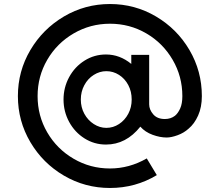

<svg xmlns="http://www.w3.org/2000/svg" viewBox="-20 -829 1094 955"><path d="M635 -334Q635 -374 618 -406Q601 -438 572 -456.5Q543 -475 509 -475Q476 -475 446.5 -456.5Q417 -438 399.5 -405.5Q382 -373 382 -334Q382 -295 399.5 -263Q417 -231 446.5 -212Q476 -193 509 -193Q543 -193 572 -212Q601 -231 618 -263Q635 -295 635 -334ZM527 -809Q651 -809 756 -747Q861 -685 922.5 -580Q984 -475 984 -351Q984 -296 965.5 -254.5Q947 -213 918 -189Q895 -168 863.5 -156.5Q832 -145 809 -145Q776 -145 739 -158.5Q702 -172 678 -199Q607 -110 507 -110Q449 -110 400.5 -140.5Q352 -171 324 -222.5Q296 -274 296 -334Q296 -394 324 -445.5Q352 -497 400.5 -527.5Q449 -558 507 -558Q576 -558 633 -511V-556H722V-310Q722 -284 742 -260.5Q762 -237 800 -237Q829 -237 850 -253Q865 -265 876 -289Q887 -313 887 -351Q887 -449 838.5 -532Q790 -615 707.5 -663Q625 -711 527 -711Q429 -711 346 -662.5Q263 -614 215 -531.5Q167 -449 167 -351Q167 -253 215 -170.5Q263 -88 346 -39.5Q429 9 527 9Q623 9 710 -41L760 42Q654 106 527 106Q403 106 298 44.5Q193 -17 131 -122Q69 -227 69 -351Q69 -475 131 -580Q193 -685 298 -747Q403 -809 527 -809Z"/></svg>

Font: SUIT SemiBold
Style: Regular
Weight: 600
Designer: Sunn Youn; Korean Glyphs from Source Han Sans (Sandoll Communications; Soo-young Jang, Joo-yeon Kang)
Foundry: Sunn
Version: Version 1.140